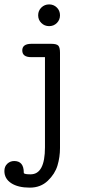

<svg xmlns="http://www.w3.org/2000/svg" viewBox="-66 -632 406 880"><path d="M-45.9 151.9Q-45.9 130.9 -32.5 118.4Q-19 106 -1 106Q43 106 43 159.2Q43 162.1 43.9 162.1Q47.9 167 74.2 167Q140.1 167 140.1 43V-370.1H77.1Q36.1 -370.1 36.1 -400.9Q36.1 -430.7 77.1 -431.2H168.9Q193.8 -431.2 201.4 -422.6Q209 -414.1 209 -390.1V46.9Q209 87.9 197.5 126.5Q186 165 153.1 196.5Q120.1 228 70.8 228Q16.6 228 -14.6 207.5Q-45.9 187 -45.9 151.9ZM123.5 -526.6Q108.9 -541 108.9 -562Q108.9 -583 123.5 -597.4Q138.2 -611.8 159.2 -611.8Q180.2 -611.8 194.6 -597.4Q209 -583 209 -562Q209 -541 194.6 -526.6Q180.2 -512.2 159.2 -512.2Q138.2 -512.2 123.5 -526.6Z"/></svg>

Font: CMU Typewriter Text Variable Width
Style: Medium
Weight: 500
Version: Version 0.7.0